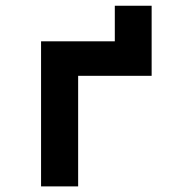

<svg xmlns="http://www.w3.org/2000/svg" viewBox="-20 -665 626 685"><path d="M126.5 0H258.8V-394.5H521V-644.5H389.6V-517.6H126.5Z"/></svg>

Font: Cascadia Mono NF
Style: Bold
Weight: 700
Monospace: yes
Designer: Aaron Bell
Foundry: Saja Typeworks
Version: Version 2404.023